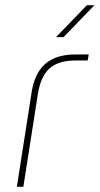

<svg xmlns="http://www.w3.org/2000/svg" viewBox="-20 -720 384 740"><path d="M45 0 102 -365Q113 -437 154 -473.5Q195 -510 270 -510H322L318 -487H273Q205 -487 171 -456.5Q137 -426 126 -358L70 0ZM196 -577 315 -700H344L225 -577Z"/></svg>

Font: MuseoModerno Thin
Style: Italic
Weight: 100
Italic angle: -9°
Designer: Pablo Cosgaya, Héctor Gatti, Marcela Romero, and the Authors of The MuseoModerno Project.
Foundry: Omnibus-Type Team
Version: Version 1.003